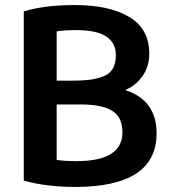

<svg xmlns="http://www.w3.org/2000/svg" viewBox="-20 -725 688 759"><path d="M277 14Q163 14 74 -11V-680Q156 -705 276 -705Q412 -705 491 -658Q570 -611 570 -513Q570 -462 543.5 -424.5Q517 -387 475 -369Q599 -329 599 -198Q599 14 277 14ZM301 -312H204V-93Q231 -88 282 -88Q464 -88 464 -202Q464 -262 423.5 -287Q383 -312 301 -312ZM204 -601V-406H256Q301 -406 329 -409Q357 -412 384.5 -421.5Q412 -431 425 -452Q438 -473 438 -507Q438 -606 282 -606Q237 -606 204 -601Z"/></svg>

Font: Repo
Style: DemiBold
Weight: 600
Designer: Stefan Peev
Foundry: Context Ltd
Version: Version 001.000